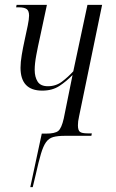

<svg xmlns="http://www.w3.org/2000/svg" viewBox="-20 -556 476 786"><path d="M104 210 151 -9H168Q205 -9 218.5 -20Q232 -31 241 -71L277 -249Q252 -223 223 -204Q194 -185 153 -185Q64 -185 64 -279Q64 -301 69 -331Q74 -361 81 -392.5Q88 -424 93.5 -451Q99 -478 99 -492Q99 -512 89 -519Q79 -526 57 -526H46L48 -536H172L144 -405Q135 -365 128.5 -330Q122 -295 122 -270Q122 -241 134 -222Q146 -203 176 -203Q209 -203 234 -222Q259 -241 280 -264L338 -536H398L304 -81Q301 -68 300 -59.5Q299 -51 299 -43Q299 -23 307 -16.5Q315 -10 339 -10H356L354 0H246Q216 0 198 5Q180 10 168.5 26Q157 42 147.5 74Q138 106 126 160L114 210Z"/></svg>

Font: Noto Serif Display ExtraCondensed Light
Style: Italic
Weight: 300
Width: 2
Italic angle: -12°
Designer: Monotype Design Team
Foundry: Monotype Imaging Inc.
Version: Version 2.009